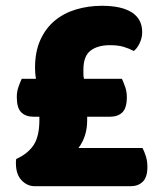

<svg xmlns="http://www.w3.org/2000/svg" viewBox="-20 -643 544 663"><path d="M104 -371Q101 -390 101 -409Q101 -465 119.5 -505.5Q138 -546 169.5 -572Q201 -598 243 -610.5Q285 -623 332 -623Q400 -623 435.5 -600Q471 -577 471 -532Q471 -512 462 -493.5Q453 -475 442 -467Q425 -476 406 -481.5Q387 -487 360 -487Q317 -487 292.5 -468Q268 -449 268 -403Q268 -395 268 -387Q268 -379 270 -371H401Q406 -360 412 -343.5Q418 -327 418 -308Q418 -270 402.5 -255Q387 -240 361 -240H281V-227Q281 -172 251 -132H472Q478 -121 483.5 -104Q489 -87 489 -67Q489 -31 473 -15.5Q457 0 431 0H100Q74 0 54.5 -20.5Q35 -41 35 -79Q35 -84 35 -86.5Q35 -89 36 -94Q76 -112 96 -142Q116 -172 116 -229V-240H95Q69 -240 53.5 -255Q38 -270 38 -308Q38 -327 44 -343.5Q50 -360 55 -371Z"/></svg>

Font: Baloo Cyrillic
Style: Regular
Weight: 400
Designer: Ek Type, Denis Ignatov
Foundry: Ek Type
Version: Version 1.50 July 26, 2019